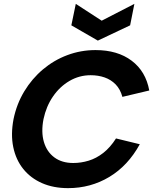

<svg xmlns="http://www.w3.org/2000/svg" viewBox="-20 -966 792 993"><path d="M50 -350Q66 -428 105.5 -493.5Q145 -559 202 -607Q259 -655 328.5 -681Q398 -707 474 -707Q588 -707 661 -652Q734 -597 752 -498L613 -465Q602 -505 578 -529.5Q554 -554 521 -565.5Q488 -577 449 -577Q390 -577 339.5 -547.5Q289 -518 254 -467Q219 -416 205 -350Q192 -283 207 -232Q222 -181 261 -152Q300 -123 359 -123Q399 -123 438.5 -135Q478 -147 514 -175Q550 -203 580 -250L703 -220Q642 -109 545.5 -51Q449 7 332 7Q256 7 197 -19Q138 -45 100 -92.5Q62 -140 48.5 -205.5Q35 -271 50 -350ZM675 -946 653 -835 486 -756 349 -835 372 -946 506 -859Z"/></svg>

Font: Albert Sans ExtraBold
Style: Italic
Weight: 800
Italic angle: -11.25°
Designer: Andreas Rasmussen
Foundry: a.Foundry
Version: Version 1.025